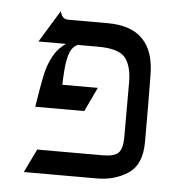

<svg xmlns="http://www.w3.org/2000/svg" viewBox="-41 -496 518 538"><g transform="rotate(5 218.0 -227.0)"><path d="M134 -368H173Q149 -365 140 -333.5Q131 -302 131 -229L61 -183Q70 -241 76.5 -272Q83 -303 96.5 -327.5Q110 -352 134 -368ZM231 -251 199 -183H61L92 -251ZM77 -64H261Q294 -64 305.5 -76Q317 -88 317 -121V-273Q317 -320 298.5 -343Q280 -366 221 -366H54L109 -456Q112 -444 117.5 -439Q123 -434 134 -434H243Q375 -434 375 -298Q376 -243 376 -112Q376 -48 338.5 -23Q301 2 251 2H45Z"/></g></svg>

Font: BellefairVN
Style: Regular
Weight: 400
Designer: Nick Shinn, Liron Lavi Turkenic
Foundry: Shinntype
Version: Version 1.003